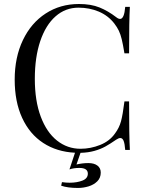

<svg xmlns="http://www.w3.org/2000/svg" viewBox="-20 -742 728 950"><path d="M622.6 0H599.6Q597.2 -31.2 591.6 -45.2Q585.9 -59.1 575.2 -59.1Q567.4 -59.1 554.7 -50.8Q525.9 -30.8 501.7 -17.3Q477.5 -3.9 447 4.6Q416.5 13.2 378.4 14.2L358.4 71.8Q388.2 64.9 417.5 64.9Q445.8 64.9 462.2 77.4Q478.5 89.8 478.5 111.8Q478.5 138.2 461.2 155.3Q443.8 172.4 418 180.2Q392.1 188 365.7 188Q314.5 188 282.7 176.8L286.6 159.2Q307.1 162.1 324.7 162.1Q360.8 162.1 387.7 151.6Q414.6 141.1 414.6 117.2Q414.6 88.9 372.6 88.9Q344.2 88.9 323.7 96.2L351.1 13.7Q261.2 9.3 193.8 -34.7Q126.5 -78.6 89.6 -158.7Q52.7 -238.8 52.7 -348.1Q52.7 -458.5 93.3 -543.5Q133.8 -628.4 206.1 -675.3Q278.3 -722.2 370.6 -722.2Q430.2 -722.2 472.4 -705.1Q514.6 -688 554.7 -657.2Q565.4 -648.4 574.2 -648.4Q594.7 -648.4 599.6 -708H622.6Q618.7 -643.1 618.7 -478H595.7Q588.4 -522.9 582.3 -547.9Q576.2 -572.8 567.9 -590.1Q559.6 -607.4 545.4 -626Q515.1 -665 468.8 -684.6Q422.4 -704.1 368.7 -704.1Q303.7 -704.1 254.9 -661.1Q206.1 -618.2 179.2 -538.6Q152.3 -459 152.3 -352.1Q152.3 -243.2 181.6 -165Q210.9 -86.9 262.2 -46.4Q313.5 -5.9 378.4 -5.9Q428.2 -5.9 475.6 -24.9Q522.9 -43.9 549.3 -82Q569.8 -109.4 578.6 -141.4Q587.4 -173.3 595.7 -240.2H618.7Q618.7 -67.9 622.6 0Z"/></svg>

Font: Playfair Display SC
Style: Regular
Weight: 400
Designer: Claus Eggers Sørensen
Foundry: Claus Eggers Sørensen
Version: Version 1.004;PS 001.004;hotconv 1.0.70;makeotf.lib2.5.58329